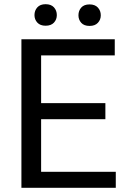

<svg xmlns="http://www.w3.org/2000/svg" viewBox="-20 -899 608 919"><path d="M534.2 -76.7V0H82.5V-710.9H529.3V-633.8H176.8V-405.3H484.4V-328.6H176.8V-76.7ZM145 -826.7Q145 -848.6 158.7 -863.8Q172.4 -878.9 198.2 -878.9Q224.6 -878.9 238.3 -863.8Q252 -848.6 252 -826.7Q252 -805.7 238.3 -790.8Q224.6 -775.9 198.2 -775.9Q172.4 -775.9 158.7 -790.8Q145 -805.7 145 -826.7ZM355.5 -825.7Q355.5 -847.7 368.9 -862.8Q382.3 -877.9 408.7 -877.9Q434.6 -877.9 448.5 -862.8Q462.4 -847.7 462.4 -825.7Q462.4 -804.7 448.5 -789.8Q434.6 -774.9 408.7 -774.9Q382.3 -774.9 368.9 -789.8Q355.5 -804.7 355.5 -825.7Z"/></svg>

Font: Vazirmatn RD UI FD
Style: Regular
Weight: 400
Designer: Saber Rastikerdar
Foundry: Saber Rastikerdar
Version: Version 33.003